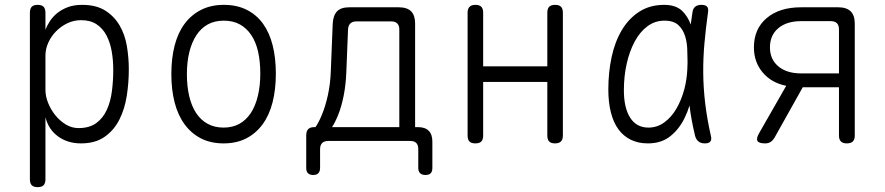

<svg xmlns="http://www.w3.org/2000/svg" viewBox="-20 -580 3640 790"><path d="M135 -560Q152 -560 159.5 -552Q167 -544 167 -527V-458Q174 -476 186 -494Q198 -512 216 -526.5Q234 -541 259 -550.5Q284 -560 318 -560Q376 -560 413 -536.5Q450 -513 472 -475.5Q494 -438 502 -390.5Q510 -343 510 -295Q510 -239 501.5 -185Q493 -131 471 -87.5Q449 -44 410.5 -17Q372 10 313 10Q258 10 218.5 -19Q179 -48 167 -98V158Q167 174 159.5 182Q152 190 135 190Q118 190 110.5 182Q103 174 103 158V-527Q103 -544 110.5 -552Q118 -560 135 -560ZM314 -497Q283 -497 256.5 -484Q230 -471 210 -450.5Q190 -430 178.5 -404Q167 -378 167 -352V-209Q167 -184 178 -156.5Q189 -129 207.5 -106Q226 -83 250.5 -68Q275 -53 303 -53Q348 -53 376 -73.5Q404 -94 419.5 -128Q435 -162 440.5 -205Q446 -248 446 -292Q446 -333 439.5 -369.5Q433 -406 418 -434.5Q403 -463 377.5 -480Q352 -497 314 -497Z M900 10Q847 10 807 -10.5Q767 -31 739.5 -68.5Q712 -106 698.5 -158.5Q685 -211 685 -275Q685 -340 698.5 -392.5Q712 -445 739.5 -482Q767 -519 807.5 -539.5Q848 -560 901 -560Q955 -560 995.5 -539.5Q1036 -519 1062.5 -482Q1089 -445 1102 -393Q1115 -341 1115 -277Q1115 -212 1101.5 -159Q1088 -106 1060.5 -68.5Q1033 -31 993 -10.5Q953 10 900 10ZM900 -55Q937 -55 965 -70.5Q993 -86 1012 -115Q1031 -144 1041 -185.5Q1051 -227 1051 -277Q1051 -327 1042 -367Q1033 -407 1014 -435.5Q995 -464 967 -479.5Q939 -495 901 -495Q863 -495 835 -479.5Q807 -464 788 -435Q769 -406 759 -365.5Q749 -325 749 -275Q749 -225 758.5 -184.5Q768 -144 787 -115Q806 -86 834.5 -70.5Q863 -55 900 -55Z M1269 140Q1255 140 1247.5 133Q1240 126 1240 111V-23Q1240 -40 1248 -48.5Q1256 -57 1273 -57H1278Q1291 -75 1305 -109Q1319 -143 1329 -188Q1339 -233 1341 -284L1349 -483Q1351 -517 1367 -533.5Q1383 -550 1417 -550H1621Q1655 -550 1671.5 -533.5Q1688 -517 1688 -483V-57H1699Q1729 -57 1744 -42Q1759 -27 1759 3V111Q1759 126 1752 133Q1745 140 1731 140Q1716 140 1708.5 132.5Q1701 125 1701 111V34Q1701 17 1693 8.5Q1685 0 1668 0H1331Q1314 0 1305.5 8.5Q1297 17 1297 34V111Q1297 125 1290 132.5Q1283 140 1269 140ZM1623 -459Q1623 -475 1614.5 -483.5Q1606 -492 1590 -492H1447Q1430 -492 1421.5 -483.5Q1413 -475 1412 -459L1405 -284Q1403 -231 1394 -186Q1385 -141 1371.5 -107.5Q1358 -74 1346 -57H1623Z M1936 10Q1919 10 1911.5 2Q1904 -6 1904 -22V-528Q1904 -544 1912 -552Q1920 -560 1936 -560Q1953 -560 1960.5 -552Q1968 -544 1968 -528V-307H2232V-528Q2232 -544 2239.5 -552Q2247 -560 2264 -560Q2281 -560 2288.5 -552Q2296 -544 2296 -528V-22Q2296 -6 2288 2Q2280 10 2264 10Q2247 10 2239.5 2Q2232 -6 2232 -22V-243H1968V-22Q1968 -6 1960.5 2Q1953 10 1936 10Z M2646 10Q2606 10 2575.5 -5Q2545 -20 2524.5 -48Q2504 -76 2493.5 -117.5Q2483 -159 2483 -212Q2483 -282 2496.5 -345Q2510 -408 2538.5 -456Q2567 -504 2610.5 -532Q2654 -560 2713 -560Q2760 -560 2786 -536Q2810 -513 2822 -479Q2825 -503 2829 -528Q2831 -545 2840.5 -552.5Q2850 -560 2866 -560Q2883 -560 2889.5 -552.5Q2896 -545 2893 -528Q2884 -463 2878.5 -402Q2873 -341 2873.5 -280Q2874 -219 2881.5 -155.5Q2889 -92 2905 -21Q2909 -6 2903 2Q2897 10 2880.5 10Q2864 10 2854 2Q2844 -6 2840 -21Q2824 -87 2817 -146Q2809 -119 2797 -95Q2775 -49 2738 -19.5Q2701 10 2646 10ZM2648 -55Q2684 -55 2713.5 -76.5Q2743 -98 2763.5 -133.5Q2784 -169 2796 -214Q2806 -253 2808 -294Q2808 -309 2809 -324Q2809 -345 2808 -367Q2808 -401 2799.5 -429.5Q2791 -458 2771.5 -476.5Q2752 -495 2714 -495Q2675 -495 2644 -472Q2613 -449 2591.5 -409Q2570 -369 2558.5 -317.5Q2547 -266 2547 -209Q2547 -136 2573 -95.5Q2599 -55 2648 -55Z M3128 10Q3102 10 3096.5 -0.5Q3091 -11 3104 -33L3215 -227Q3154 -239 3118 -282Q3082 -325 3082 -385Q3082 -461 3134.5 -505.5Q3187 -550 3276 -550H3429Q3463 -550 3480 -533.5Q3497 -517 3497 -483V-22Q3497 -6 3489 2Q3481 10 3464 10Q3448 10 3440 2Q3432 -6 3432 -22V-221H3283L3166 -12Q3159 -1 3150 4.5Q3141 10 3128 10ZM3432 -459Q3432 -476 3423.5 -484.5Q3415 -493 3398 -493H3276Q3217 -493 3182.5 -464Q3148 -435 3148 -385Q3148 -336 3182.5 -307Q3217 -278 3276 -278H3432Z"/></svg>

Font: Maple Mono NL ExtraLight
Style: Regular
Weight: 275
Monospace: yes
Designer: subframe7536
Version: Version 7.000